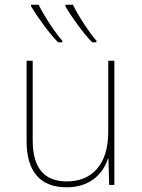

<svg xmlns="http://www.w3.org/2000/svg" viewBox="-20 -786 603 816"><path d="M372 -606H390V-613C361 -645 311 -721 290 -766H258V-759C284 -714 335 -643 372 -606ZM227 -606H245V-613C215 -645 166 -721 144 -766H112V-759C139 -714 190 -643 227 -606ZM263 10C367 10 419 -51 439 -112H441L444 0H466V-528H440V-226C440 -82 367 -15 264 -15C171 -15 119 -68 119 -190V-528H93V-186C93 -57 151 10 263 10Z"/></svg>

Font: Noto Sans Mono SemiCondensed Thin
Style: Regular
Weight: 100
Width: 4
Designer: Monotype Design Team
Foundry: Monotype Imaging Inc.
Version: Version 2.014